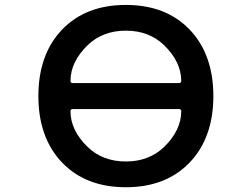

<svg xmlns="http://www.w3.org/2000/svg" viewBox="-20 -785 1040 794"><path d="M163.1 -233.4Q138.7 -301.8 138.7 -387.7Q138.7 -473.6 163.1 -542Q187.5 -611.3 237.3 -663.1Q286.1 -713.9 352.1 -739.3Q418 -764.6 500.5 -764.6Q583 -764.6 648.9 -739.3Q714.8 -713.9 764.2 -662.6Q813.5 -611.3 837.9 -542Q862.3 -473.6 862.3 -387.7Q862.3 -301.8 837.9 -233.4Q813.5 -164.1 764.2 -112.8Q714.8 -61.5 648.9 -36.1Q583 -10.7 500.5 -10.7Q418 -10.7 352.1 -36.1Q286.1 -61.5 236.8 -112.8Q187.5 -164.1 163.1 -233.4ZM280.3 -334Q276.4 -334 273.4 -331.1Q271.5 -328.1 271.5 -325.2Q271.5 -246.1 342.8 -176.8Q405.3 -117.2 500.5 -117.2Q595.7 -117.2 658.2 -176.8Q729.5 -246.1 729.5 -325.2Q729.5 -328.1 727.5 -331.1Q724.6 -334 720.7 -334ZM720.7 -441.4Q724.6 -441.4 727.5 -444.3Q729.5 -447.3 729.5 -450.2Q729.5 -529.3 658.2 -598.6Q595.7 -658.2 500.5 -658.2Q405.3 -658.2 342.8 -598.6Q271.5 -529.3 271.5 -450.2Q271.5 -447.3 273.4 -444.3Q276.4 -441.4 280.3 -441.4Z"/></svg>

Font: Rounded-X Mgen+ 2m medium
Style: Regular
Weight: 500
Designer: [Source Han Sans]
Ryoko NISHIZUKA  (kana & ideographs); Paul D. Hunt (Latin, Greek & Cyrillic); Wenlong ZHANG  (bopomofo
Version: Version 1.059.20150602